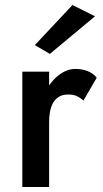

<svg xmlns="http://www.w3.org/2000/svg" viewBox="-20 -746 411 766"><path d="M176 -460H69V0H176ZM313 -345 366 -436Q350 -455 328 -463Q306 -471 281 -471Q246 -471 213.5 -445.5Q181 -420 160.5 -377.5Q140 -335 140 -280L176 -259Q176 -292 183.5 -316.5Q191 -341 208 -355Q225 -369 252 -369Q272 -369 285.5 -363Q299 -357 313 -345ZM359 -681 269 -726 119 -566 179 -531Z"/></svg>

Font: Jost Medium
Style: Regular
Weight: 500
Version: Version 3.710